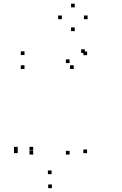

<svg xmlns="http://www.w3.org/2000/svg" viewBox="-20 -801 660 1037"><path d="M450.5 -503V-523H430.5V-503ZM438.3 -514.8V-534.8H418.3V-514.8ZM112.3 -503.7V-523.7H92.3V-503.7ZM112.3 -428.5V-448.5H92.3V-428.5ZM378.3 -428.5V-448.5H358.3V-428.5ZM355.8 -460.3V-480.3H335.8V-460.3ZM355.8 33.8V13.8H335.8V33.8ZM258.7 139.7V119.7H238.7V139.7ZM159.3 33.8V13.8H139.3V33.8ZM159.3 12V-8H139.3V12ZM75.7 12V-8H55.7V12ZM75.7 26.2V6.2H55.7V26.2ZM260.3 215.3V195.3H240.3V215.3ZM450.2 26.2V6.2H430.2V26.2ZM453.3 -697.3V-717.3H433.3V-697.3ZM383.7 -761.3V-781.3H363.7V-761.3ZM314 -697.3V-717.3H294V-697.3ZM383.7 -632.8V-652.8H363.7V-632.8Z"/></svg>

Font: Monaspace Neon Dots Var
Style: Regular
Weight: 400
Designer: Riley Cran and the Lettermatic Team
Version: Version 1.100 (Monaspace Neon Dots)